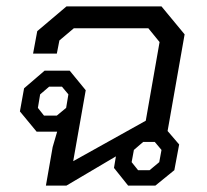

<svg xmlns="http://www.w3.org/2000/svg" viewBox="-20 -578 644 598"><path d="M502 -170 538 -128 523 -48 464 0H379L335 -55L341 -91L187 0H123L144 -120L158 -168H94L42 -231L55 -303L119 -358H197L247 -297L208 -76L434 -202L477 -447L442 -490H210L165 -452L157 -411H83L96 -481L187 -558H483L555 -471ZM193 -284 173 -308H133L105 -284L98 -242L117 -218H157L186 -242ZM483 -111 462 -136H426L397 -111L390 -73L410 -48H446L476 -73Z"/></svg>

Font: Chakra Petch
Style: Italic
Weight: 400
Italic angle: -10°
Designer: Katatrad Aksorn Co.,Ltd.
Foundry: Cadson Demak Co.,Ltd.
Version: Version 1.000; ttfautohint (v1.6)